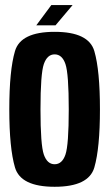

<svg xmlns="http://www.w3.org/2000/svg" viewBox="-20 -729 434 754"><path d="M194.5 4.5Q61 4.5 38.8 -71.5Q16.5 -147.5 16.5 -299.5Q16.5 -452.5 38.8 -528.2Q61 -604 194.5 -604Q328.5 -604 350.5 -528.2Q372.5 -452.5 372.5 -299.5Q372.5 -147.5 350.5 -71.5Q328.5 4.5 194.5 4.5ZM194.5 -84Q224 -84 237 -121.8Q250 -159.5 250 -299.5Q250 -439.5 237 -477.5Q224 -515.5 194.5 -515.5Q165.5 -515.5 152.2 -477.5Q139 -439.5 139 -299.5Q139 -159.5 152.2 -121.8Q165.5 -84 194.5 -84ZM122.5 -629.5 181.5 -709H265L198 -629.5Z"/></svg>

Font: Anybody Condensed SemiBold
Style: Regular
Weight: 600
Width: 3
Designer: Tyler Finck
Foundry: Etcetera Type Company
Version: Version 1.010; ttfautohint (v1.8.3) -l 8 -r 50 -G 200 -x 14 